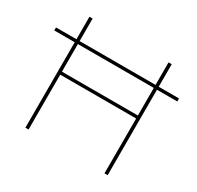

<svg xmlns="http://www.w3.org/2000/svg" viewBox="-164 -874 1077 1049"><g transform="rotate(30 374.0 -350.0)"><path d="M115 0H135V-346H614V0H634V-539H762V-558H634V-700H614V-558H135V-700H115V-558H-14V-539H115ZM135 -365V-539H614V-365Z"/></g></svg>

Font: Chess Sans Thin
Style: Regular
Weight: 100
Designer: Wolf Bōese
Foundry: Wolf Bōese
Version: Version 7.223;Glyphs 3.3 (3306)